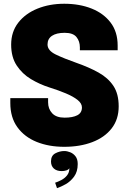

<svg xmlns="http://www.w3.org/2000/svg" viewBox="-20 -770 688 1024"><path d="M322.5 13Q240.5 13 175.5 -13.2Q110.5 -39.5 72.8 -91.5Q35 -143.5 35 -220.5V-246.5H236.5V-224.5Q236.5 -189.5 258.2 -166Q280 -142.5 324.5 -142.5Q367.5 -142.5 392.2 -155.2Q417 -168 417 -197Q417 -218.5 393.8 -237Q370.5 -255.5 331.2 -272Q292 -288.5 244 -303.5Q192 -320 145.2 -348Q98.5 -376 69 -420.8Q39.5 -465.5 39.5 -532Q39.5 -600.5 77.5 -649.2Q115.5 -698 179.8 -724Q244 -750 322.5 -750Q404 -750 468.2 -724.5Q532.5 -699 570 -649.5Q607.5 -600 607.5 -527V-502H406V-517.5Q406 -550 387.8 -572.5Q369.5 -595 325 -595Q281 -595 257.2 -579Q233.5 -563 233.5 -532.5Q233.5 -500.5 277.5 -479.2Q321.5 -458 388.5 -434.5Q455.5 -411 506 -382.8Q556.5 -354.5 584.8 -312Q613 -269.5 613 -203Q613 -133.5 575.5 -85.2Q538 -37 472.2 -12Q406.5 13 322.5 13ZM309 142.5Q282.5 142.5 267.2 128.8Q252 115 252 91Q252 60 275 47.8Q298 35.5 323 35.5Q338 35.5 354.8 42.2Q371.5 49 383 64Q394.5 79 394.5 105Q394.5 145.5 375.2 171.8Q356 198 330 212.5Q304 227 284 233.5L274 204.5Q289.5 199.5 307.2 190.2Q325 181 337.5 165.5Q350 150 350 127Q345.5 135 333.8 138.8Q322 142.5 309 142.5Z"/></svg>

Font: Epilogue Black
Style: Regular
Weight: 900
Designer: Tyler Finck
Foundry: Etcetera Type Co
Version: Version 2.111; ttfautohint (v1.8.3)